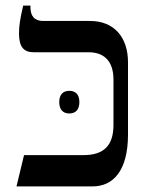

<svg xmlns="http://www.w3.org/2000/svg" viewBox="-20 -667 533 687"><path d="M39 0H311C385 0 438 -56 438 -186V-444C438 -533 389 -592 302 -592H134C102 -592 89 -611 89 -641V-647H63C52 -600 48 -575 48 -548C48 -500 64 -480 101 -480H297C348 -480 386 -453 386 -382V-220C386 -147 352 -112 279 -112H66ZM192 -302C192 -274 206 -261 228 -261C250 -261 264 -274 264 -302C264 -329 250 -342 228 -342C206 -342 192 -329 192 -302Z"/></svg>

Font: Noto Serif Hebrew SemiCondensed Medium
Style: Regular
Weight: 500
Width: 4
Designer: Monotype Design Team
Foundry: Monotype Imaging Inc.
Version: Version 2.004